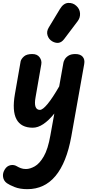

<svg xmlns="http://www.w3.org/2000/svg" viewBox="-34 -872 600 1320"><path d="M154 428.5Q102.5 428.5 66 413.8Q29.5 399 13.5 387.5Q-9 371.5 -13 344.2Q-17 317 0 291Q14.5 268.5 38.8 263.5Q63 258.5 85.5 273Q94.5 278.5 109.5 284.2Q124.5 290 144.5 290Q172.5 290 205.2 271.5Q238 253 267 203Q296 153 312.5 58L339.5 -91.5Q301 -43.5 263.8 -18.8Q226.5 6 191.5 6Q110.5 6 79.5 -51.8Q48.5 -109.5 68.5 -225L108 -451Q112 -467 130.5 -483.8Q149 -500.5 188 -500.5Q222 -500.5 238.2 -478.2Q254.5 -456 250 -430.5L210.5 -203.5Q202.5 -160 210.2 -138.2Q218 -116.5 240.5 -116.5Q259.5 -116.5 293.2 -157.2Q327 -198 373 -278L402 -440.5Q403 -449 410.8 -463.2Q418.5 -477.5 436.2 -489Q454 -500.5 484 -500.5Q518 -500.5 534.2 -482Q550.5 -463.5 545 -432L456 67.5Q423.5 246.5 347.8 337.5Q272 428.5 154 428.5ZM324 -588.5Q301 -602.5 292.8 -628.8Q284.5 -655 301 -682.5L378 -810Q402 -850 434.8 -851.8Q467.5 -853.5 490.5 -832Q514 -811 516.2 -781Q518.5 -751 500 -726.5L407.5 -604Q389 -579.5 367.2 -577.5Q345.5 -575.5 324 -588.5Z"/></svg>

Font: Edu AU VIC WA NT Hand
Style: Bold
Weight: 700
Version: Version 1.001